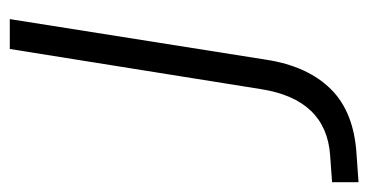

<svg xmlns="http://www.w3.org/2000/svg" viewBox="-242 -545 752 392"><g transform="rotate(-90 134.0 -349.0)"><path d="M-42 7V-47L13 -51Q127 -59 148 -192L230 -705H291L208 -181Q195 -97 148 -49.5Q101 -2 14 3Z"/></g></svg>

Font: Nunito Sans Light
Style: Italic
Weight: 300
Italic angle: -9°
Designer: Vernon Adams
Foundry: Vernon Adams
Version: Version 3.006; ttfautohint (v1.8.3)